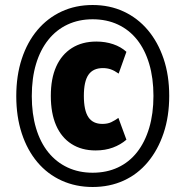

<svg xmlns="http://www.w3.org/2000/svg" viewBox="-20 -736 709 767"><path d="M350 11Q283 11 226.5 -14.5Q170 -40 129.5 -88Q89 -136 67 -203Q45 -270 45 -352Q45 -434 67 -501Q89 -568 129.5 -616Q170 -664 226 -690Q282 -716 350 -716Q418 -716 474 -690Q530 -664 570.5 -616Q611 -568 633.5 -501.5Q656 -435 656 -353Q656 -271 633.5 -204Q611 -137 570.5 -88.5Q530 -40 474 -14.5Q418 11 350 11ZM362 -135Q306 -135 265.5 -161Q225 -187 204 -235.5Q183 -284 183 -353Q183 -422 204.5 -470Q226 -518 267 -544Q308 -570 365 -570Q401 -570 432 -559.5Q463 -549 485 -529L454 -442Q437 -454 422.5 -459Q408 -464 391 -464Q352 -464 333.5 -437.5Q315 -411 315 -353Q315 -295 333 -268Q351 -241 389 -241Q410 -241 424.5 -248Q439 -255 453 -265L485 -178Q462 -158 431 -146.5Q400 -135 362 -135ZM350 -46Q406 -46 451 -67Q496 -88 527.5 -128Q559 -168 576 -225Q593 -282 593 -353Q593 -424 576 -481Q559 -538 527.5 -577.5Q496 -617 451 -638Q406 -659 350 -659Q295 -659 250 -638Q205 -617 173 -577Q141 -537 124 -480.5Q107 -424 107 -352Q107 -281 124 -224Q141 -167 173 -127.5Q205 -88 250 -67Q295 -46 350 -46Z"/></svg>

Font: Nunito Sans 7pt Condensed Black
Style: Italic
Weight: 900
Width: 3
Italic angle: -9°
Designer: Vernon Adams
Foundry: Vernon Adams
Version: Version 3.101;gftools[0.9.27]